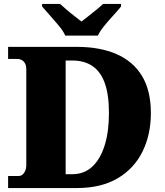

<svg xmlns="http://www.w3.org/2000/svg" viewBox="-20 -951 836 971"><path d="M21 0V-61H74Q86 -61 94.5 -68.5Q103 -76 108 -88Q113 -100 113 -115V-599Q113 -618 107 -629.5Q101 -641 90.5 -647Q80 -653 66 -653H21V-714H369Q485 -714 569 -677.5Q653 -641 698 -567Q743 -493 743 -379Q743 -270 700.5 -184Q658 -98 574.5 -49Q491 0 369 0ZM345 -70Q406 -70 447 -108.5Q488 -147 509.5 -216.5Q531 -286 531 -379Q531 -472 510 -530.5Q489 -589 447.5 -617Q406 -645 346 -645H312V-70ZM310 -771Q300 -794 278 -820.5Q256 -847 232.5 -873Q209 -899 193 -918V-931H284Q295 -921 314.5 -904Q334 -887 355.5 -870.5Q377 -854 392 -842Q407 -854 428.5 -870.5Q450 -887 470.5 -904Q491 -921 501 -931H592V-918Q577 -899 553 -873Q529 -847 507.5 -820.5Q486 -794 475 -771Z"/></svg>

Font: Noto Serif Gujarati Black
Style: Regular
Weight: 900
Version: Version 2.102